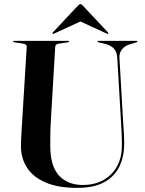

<svg xmlns="http://www.w3.org/2000/svg" viewBox="-20 -898 702 930"><path d="M566.5 -302.5 548 -617.5Q546.5 -643.5 534 -659.8Q521.5 -676 493 -684.5L457 -693Q452 -694.5 452 -697Q452 -700 456 -700H641.5Q645.5 -700 645.5 -697Q645.5 -694 639.5 -692.5L609 -683.5Q585 -676.5 571 -659Q557 -641.5 558.5 -618L576.5 -307.5Q578.5 -280.5 580 -254Q581.5 -227.5 581.5 -200Q581.5 -141 559 -93Q536.5 -45 486.5 -16.5Q436.5 12 354 12Q261 12 200.5 -14.2Q140 -40.5 110.8 -86Q81.5 -131.5 81.5 -189.5Q81.5 -204 82.5 -227Q83.5 -250 85 -273.2Q86.5 -296.5 87.5 -313L109.5 -673Q110 -683.5 90 -687L49.5 -693Q43.5 -694 43.5 -697Q43.5 -700 48.5 -700H310.5Q315 -700 315 -697Q315 -694 309 -693L267 -687Q248 -684 247.5 -672L226.5 -316.5Q224 -278 223.8 -245.8Q223.5 -213.5 223.5 -192Q223.5 -93.5 265.8 -47.8Q308 -2 381.5 -2Q465.5 -2 518 -53.8Q570.5 -105.5 570.5 -195Q570.5 -228.5 569 -254.5Q567.5 -280.5 566.5 -302.5ZM242.5 -735.5Q237.5 -732.5 235 -734.5Q232.5 -737 236 -741L356 -869Q363.5 -878 369.5 -878Q375.5 -878 383 -869L503 -741Q507 -736.5 504 -734.5Q502 -732.5 496.5 -735.5L369.5 -794Z"/></svg>

Font: Fraunces 144pt S000 SemiBold
Style: Regular
Weight: 600
Version: Version 1.000; ttfautohint (v1.8.3)